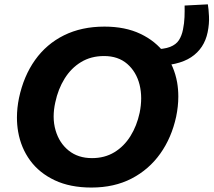

<svg xmlns="http://www.w3.org/2000/svg" viewBox="-20 -850 983 884"><path d="M401 13.5Q303 13.5 232 -20Q161 -53.5 118.8 -111.2Q76.5 -169 63.5 -243.5Q58 -275.5 58 -309Q58 -353 67.5 -399Q89 -500 141.5 -573.8Q194 -647.5 274.8 -687.5Q355.5 -727.5 461 -727.5Q556.5 -727.5 626.5 -694.2Q696.5 -661 739.2 -603.2Q782 -545.5 795.5 -471Q801 -439 801 -405.5Q801 -360.5 791 -312.5Q770 -216 718 -142.8Q666 -69.5 586 -28Q506 13.5 401 13.5ZM403.5 -122Q462 -122 506.5 -149Q551 -176 580.5 -223.2Q610 -270.5 623 -331Q630 -365.5 630 -397.5Q630 -430 622.5 -460.5Q607.5 -519.5 565.8 -555.8Q524 -592 459 -592Q399 -592 353.2 -564.2Q307.5 -536.5 277.5 -488.2Q247.5 -440 234.5 -378.5Q227 -344.5 227 -313.5Q227 -280 236 -249.5Q253 -191.5 296.2 -156.8Q339.5 -122 403.5 -122ZM685 -546.5 684.5 -623Q735 -623 763 -634Q791 -645 804 -665.5Q817 -686 822.5 -714Q828.5 -743.5 829.5 -771.2Q830.5 -799 830 -824.5L937 -830Q940.5 -810 942.2 -775.2Q944 -740.5 936 -701.5Q920.5 -626.5 860 -586.5Q799.5 -546.5 685 -546.5Z"/></svg>

Font: Heraclito
Style: Bold Italic
Weight: 700
Italic angle: -12°
Designer: Kostas Bartsokas (font) & Cristiano Sobral (main changes)
Foundry: Kostas Bartsokas (font) & Cristiano Sobral (main changes)
Version: Version 1.00;July 8, 2020;FontCreator 13.0.0.2655 64-bit